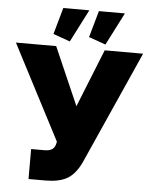

<svg xmlns="http://www.w3.org/2000/svg" viewBox="-71 -965 800 1021"><g transform="rotate(5 329.5 -454.0)"><path d="M120 7V-153H191Q217 -153 231.5 -162.5Q246 -172 251 -194L253 -204L-10 -710H205L340 -401L464 -710H669L398 -103Q367 -40 324 -16.5Q281 7 211 7ZM275 -741 185 -773 225 -915H364ZM465 -741 375 -773 415 -915H554Z"/></g></svg>

Font: Raleway Black
Style: Regular
Weight: 900
Designer: Matt McInerney, Pablo Impallari, Rodrigo Fuenzalida
Foundry: Matt McInerney, Pablo Impallari, Rodrigo Fuenzalida
Version: Version 4.026